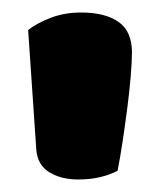

<svg xmlns="http://www.w3.org/2000/svg" viewBox="-20 -681 259 307"><path d="M168 -408Q157 -402 141 -398Q125 -394 105 -394Q78 -394 59 -405.5Q40 -417 38 -442L25 -633Q39 -644 61 -652.5Q83 -661 110 -661Q148 -661 169.5 -646Q191 -631 191 -597Q191 -583 189 -559Q187 -535 183.5 -508Q180 -481 176 -454.5Q172 -428 168 -408Z"/></svg>

Font: Baloo Cyrillic
Style: Regular
Weight: 400
Designer: Ek Type, Denis Ignatov
Foundry: Ek Type
Version: Version 1.50 July 26, 2019